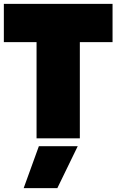

<svg xmlns="http://www.w3.org/2000/svg" viewBox="-20 -719 605 998"><path d="M170 -500H0V-699H565V-500H395V0H170ZM182 41H384L278 259H103Z"/></svg>

Font: Readiness Black
Style: Regular
Weight: 900
Designer: Katatrad Team
Foundry: CadsonDemak
Version: Version 1.00;April 23, 2019;FontCreator 11.5.0.2425 64-bit; 